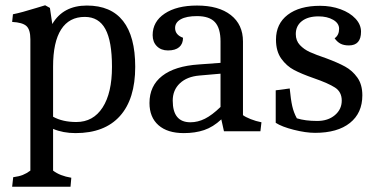

<svg xmlns="http://www.w3.org/2000/svg" viewBox="-20 -497 1422 727"><path d="M95 149V-348Q95 -385 80 -398.5Q65 -412 26 -414L29 -443Q60 -449 118 -467L151 -477L169 -467L178 -406Q219 -476 309 -476Q400 -476 446 -417.5Q492 -359 492 -244Q492 -122 434 -57.5Q376 7 266 7Q219 7 181 -9V149Q207 169 250 176L247 210H26L30 174Q52 171 66 165.5Q80 160 95 149ZM404 -244Q404 -341 379 -387Q354 -433 301 -433Q242 -433 211.5 -385.5Q181 -338 181 -245V-55Q217 -35 269 -35Q333 -35 368.5 -90Q404 -145 404 -244Z M546 -107Q546 -172 594 -209.5Q642 -247 733 -253L815 -259V-340Q815 -390 794 -413Q773 -436 726 -436Q686 -436 664.5 -424Q643 -412 643 -391Q643 -365 673 -354Q673 -331 658.5 -318.5Q644 -306 616 -306Q590 -306 574 -322Q558 -338 558 -364Q558 -415 603.5 -445.5Q649 -476 726 -476Q808 -476 854 -440Q900 -404 900 -340V-61Q909 -54 929 -46Q949 -38 970 -34L966 0H828L818 -45Q787 -16 753 -4.5Q719 7 676 7Q614 7 580 -23Q546 -53 546 -107ZM815 -92V-218L735 -211Q688 -207 661 -181.5Q634 -156 634 -116Q634 -34 701 -34Q729 -34 756 -47.5Q783 -61 815 -92Z M1024 -32V-155L1077 -162Q1081 -120 1086.5 -95.5Q1092 -71 1104 -49Q1136 -39 1181 -39Q1222 -39 1248 -61Q1274 -83 1274 -116Q1274 -149 1248.5 -165.5Q1223 -182 1168 -201Q1122 -217 1093.5 -232Q1065 -247 1045 -275Q1025 -303 1025 -347Q1025 -407 1069.5 -441Q1114 -475 1192 -475Q1234 -475 1269.5 -462Q1305 -449 1326 -426.5Q1347 -404 1347 -377Q1347 -325 1301 -325Q1282 -325 1269.5 -331.5Q1257 -338 1247 -352Q1264 -364 1264 -388Q1264 -409 1241.5 -422Q1219 -435 1186 -435Q1146 -435 1123 -417Q1100 -399 1100 -368Q1100 -343 1115.5 -326.5Q1131 -310 1153 -300Q1175 -290 1216 -276Q1259 -260 1286.5 -245Q1314 -230 1333 -203.5Q1352 -177 1352 -136Q1352 -69 1305 -31.5Q1258 6 1173 6Q1138 6 1092.5 -5.5Q1047 -17 1024 -32Z"/></svg>

Font: Caladea
Style: Regular
Weight: 400
Designer: Carolina Giovagnoli and Andres Torresi
Foundry: Carolina Giovagnoli & Andres Torresi
Version: Version 1.001